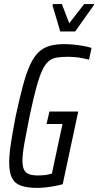

<svg xmlns="http://www.w3.org/2000/svg" viewBox="-20 -912 481 940"><path d="M163 8Q115 8 84 -2.5Q53 -13 39 -40Q25 -67 25 -116Q25 -156 33.5 -211Q42 -266 57 -344Q76 -432 92.5 -493.5Q109 -555 127.5 -595Q146 -635 169.5 -657Q193 -679 223.5 -687.5Q254 -696 296 -696Q317 -696 341.5 -693.5Q366 -691 389 -687Q412 -683 428 -677L416 -620Q400 -624 381.5 -627.5Q363 -631 345.5 -632.5Q328 -634 316 -634Q283 -634 259.5 -630.5Q236 -627 218.5 -612.5Q201 -598 186.5 -567Q172 -536 157.5 -482Q143 -428 125 -344Q109 -264 99.5 -211Q90 -158 90 -125Q90 -96 98 -80.5Q106 -65 123 -59Q140 -53 166 -53Q179 -53 191.5 -54Q204 -55 215.5 -57.5Q227 -60 234 -62L286 -305H208L222 -366H363L287 -10Q269 -5 247 -1Q225 3 203 5.5Q181 8 163 8ZM275 -758 237 -886 239 -892H283L319 -798L392 -892H441L439 -886L348 -758Z"/></svg>

Font: Saira ExtraCondensed
Style: Italic
Weight: 400
Width: 2
Italic angle: -12°
Designer: Hector Gatti with collaboration of the Omnibus-Type team
Foundry: Omnibus-Type
Version: Version 1.101